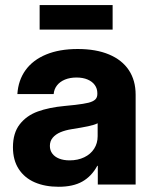

<svg xmlns="http://www.w3.org/2000/svg" viewBox="-20 -717 597 746"><path d="M30.3 -144.9Q30.3 -200.1 56.6 -233.9Q83 -267.8 126.6 -283.7Q170.2 -299.6 231.2 -305.3Q255.4 -307.6 272.5 -309.5Q306.3 -313.5 323.9 -317.9Q341.5 -322.4 349.9 -330.2Q358.2 -338 358.2 -351.8V-354.9Q358.2 -372.9 348.3 -386.6Q338.5 -400.3 320.2 -408.1Q302 -415.8 277.3 -415.8Q251.9 -415.8 232.4 -407.8Q212.9 -399.8 201.5 -385.2Q190.1 -370.6 188.5 -351.4H47.5Q50.9 -405.3 79.4 -444.7Q108 -484.1 159.4 -505.3Q210.8 -526.6 282 -526.6Q353.3 -526.6 403.8 -505.3Q454.3 -484.1 480.7 -444.3Q507 -404.5 507 -349V0H360V-72.7H358Q336 -32.1 300 -11.7Q264.1 8.7 207.6 8.7Q155.1 8.7 115.1 -8.5Q75.2 -25.8 52.7 -60.4Q30.3 -94.9 30.3 -144.9ZM359.4 -187.7V-238.1Q347.3 -231.7 322.6 -226.5Q297.9 -221.3 259 -215.2Q233.7 -211.2 214.8 -203.2Q195.9 -195.1 184.9 -182Q173.8 -168.8 173.8 -150Q173.8 -132.8 183.3 -120.2Q192.7 -107.5 210 -100.7Q227.3 -93.9 250.4 -93.9Q282.6 -93.9 307.5 -106Q332.3 -118 345.8 -139.2Q359.4 -160.4 359.4 -187.7ZM417.6 -602H134V-697.3H417.6Z"/></svg>

Font: Intratopia Thin
Style: Regular
Weight: 100
Designer: Rasmus Andersson
Foundry: rsms
Version: Version 3.000;Glyphs 3.2.3 (3260)